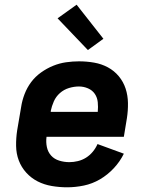

<svg xmlns="http://www.w3.org/2000/svg" viewBox="-20 -789 640 817"><path d="M266 8Q233 8 200.5 2.5Q168 -3 140.5 -17Q113 -31 92 -54Q71 -77 60 -106Q49 -135 48.5 -168Q48 -201 53 -234L70 -334Q74 -361 84.5 -388.5Q95 -416 112.5 -439.5Q130 -463 154.5 -480.5Q179 -498 206 -509Q233 -520 261 -524Q289 -528 316 -528Q349 -528 380.5 -522.5Q412 -517 439 -502.5Q466 -488 485.5 -464.5Q505 -441 514.5 -412Q524 -383 524.5 -350.5Q525 -318 520 -286L507 -207H178Q175 -184 179.5 -163Q184 -142 197.5 -127Q211 -112 232 -105.5Q253 -99 275 -99Q293 -99 311.5 -103.5Q330 -108 346 -118Q362 -128 374.5 -143Q387 -158 395 -176L507 -135Q491 -102 464.5 -73.5Q438 -45 405.5 -26Q373 -7 337 0.5Q301 8 266 8ZM196 -313H396Q398 -334 396 -354Q394 -374 383.5 -389.5Q373 -405 354.5 -413Q336 -421 316 -421Q295 -421 273.5 -414.5Q252 -408 235 -393Q218 -378 209 -357.5Q200 -337 196 -317ZM354 -576 225 -711 306 -769 420 -624Z"/></svg>

Font: Iosevka Aile Extrabold
Style: Italic
Weight: 800
Italic angle: -9°
Designer: Belleve Invis
Foundry: Belleve Invis
Version: Version 31.1.0; ttfautohint (v1.8.4)